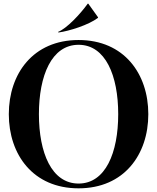

<svg xmlns="http://www.w3.org/2000/svg" viewBox="-20 -1012 856 1046"><path d="M408 14C656 14 788 -170 788 -390C788 -610 656 -794 408 -794C160 -794 28 -610 28 -390C28 -170 160 14 408 14ZM408 -12C261 -12 192 -180 192 -390C192 -600 261 -768 408 -768C555 -768 624 -600 624 -390C624 -180 555 -12 408 -12ZM458 -992C417 -935 344 -857 296 -838L299 -835C358 -843 463 -876 514 -915V-918L461 -992Z"/></svg>

Font: Beautique Display Medium
Style: Bold
Weight: 900
Designer: Nhat-Quang Ngo
Version: Version 1.100;Glyphs 3.2.3 (3260)